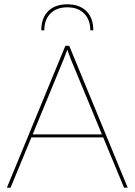

<svg xmlns="http://www.w3.org/2000/svg" viewBox="-20 -873 626 893"><path d="M186 -732H172Q172 -789 204 -821Q236 -853 293 -853Q350 -853 382 -821Q414 -789 414 -732H400Q400 -781 371.5 -810Q343 -839 293 -839Q243 -839 214.5 -810Q186 -781 186 -732ZM557 0 460 -234H126L29 0H12L284 -660H302L574 0ZM132 -248H454L310 -596L293 -642L276 -597Z"/></svg>

Font: Elaine Sans Thin
Style: Regular
Weight: 250
Designer: Wei Huang
Foundry: Wei Huang
Version: Version 2.001;December 24, 2019;FontCreator 12.0.0.2547 64-b